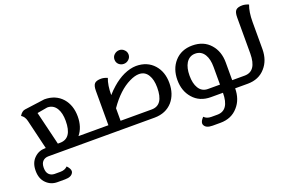

<svg xmlns="http://www.w3.org/2000/svg" viewBox="-112 -1067 2548 1705"><g transform="rotate(-20 1162.0 -214.0)"><path d="M226.6 -394 303.2 -77.1H325.2Q438 -78.1 438 -244.1Q438 -317.9 411.1 -361.8Q380.9 -411.1 324.2 -411.1ZM183.1 0Q151.9 1 132.8 20Q111.8 40 111.8 83Q111.8 126 132.8 146Q151.9 165 183.1 166H238.8Q281.7 166 307.1 140.1Q335.9 169.9 335.9 192.9Q335.9 200.2 333 207Q316.9 243.2 254.9 243.2H183.1Q122.1 243.2 80.1 202.1Q35.2 159.2 35.2 84V82Q35.2 6.8 80.1 -36.1Q122.1 -77.1 182.1 -77.1H189L122.1 -356.9Q111.8 -400.9 80.1 -419.9Q103 -458 132.8 -461.9L324.2 -487.8Q430.2 -487.8 493.2 -417Q551.8 -349.1 551.8 -244.1Q551.8 -143.1 498 -77.1H680.2V0Z M1049.8 -560.1Q1030.8 -578.1 1030.8 -606Q1030.8 -633.8 1050.8 -651.9Q1071.8 -670.9 1099.1 -670.9Q1125 -670.9 1144 -651.9Q1164.1 -633.8 1164.1 -606Q1164.1 -579.1 1143.1 -560.1Q1123 -542 1096.7 -542Q1069.8 -542 1049.8 -560.1ZM1189.9 -77.1Q1302.7 -77.1 1302.7 -244.1Q1302.7 -317.9 1275.9 -361.8Q1247.1 -411.1 1189.9 -411.1Q1150.9 -411.1 1100.1 -386.2Q991.7 -334 896 -195.8V-77.1ZM1189.9 -487.8Q1295.9 -487.8 1358.9 -417Q1418 -350.1 1418 -245.1Q1418 -140.1 1359.9 -71.8Q1296.9 -1 1190.9 0H668V-77.1H780.8V-401.9Q780.8 -452.1 798.8 -470.2Q816.9 -487.8 860.8 -487.8Q886.7 -487.8 919.9 -474.1Q896 -413.1 896 -319.8Q926.8 -355 960 -383.8Q1015.1 -432.1 1072.8 -459Q1134.8 -486.8 1189.9 -487.8Z M1835.4 -244.1Q1835.4 -317.9 1808.6 -361.8Q1778.3 -411.1 1721.7 -411.1Q1666.5 -411.1 1635.3 -361.8Q1608.4 -316.9 1608.4 -244.1Q1608.4 -169.9 1635.3 -126Q1664.6 -77.1 1721.7 -77.1H1835.4ZM2076.7 -77.1V0H1950.7Q1949.7 105 1890.6 170.9Q1828.6 243.2 1722.7 243.2H1649.4Q1586.4 243.2 1571.3 207Q1568.4 200.7 1568.4 193.4Q1568.4 169.9 1597.7 140.1Q1621.6 166 1665 166H1721.7Q1834.5 166 1835.4 0H1721.7Q1615.7 0 1553.7 -71.8Q1493.7 -140.1 1493.7 -244.1Q1493.7 -349.1 1553.7 -417Q1616.7 -487.8 1721.7 -487.8Q1828.6 -487.8 1890.6 -417Q1950.7 -349.1 1950.7 -244.1V-77.1Z M2261.2 -670.9Q2288.6 -670.9 2321.3 -657.2Q2297.4 -595.2 2297.4 -500V-243.2Q2296.4 -138.2 2237.3 -71.8Q2175.3 0 2069.3 0H2064.5V-77.1H2068.4Q2181.6 -77.1 2182.6 -244.1V-585Q2182.6 -634.8 2200.2 -652.8Q2218.3 -670.9 2261.2 -670.9Z"/></g></svg>

Font: Sukar
Style: Bold
Weight: 700
Designer: Dario Muhafara - Ghiath Alsory
Foundry: Dario Muhafara - Ghiath Alsory
Version: Version 1.00 March 27, 2016, initial release